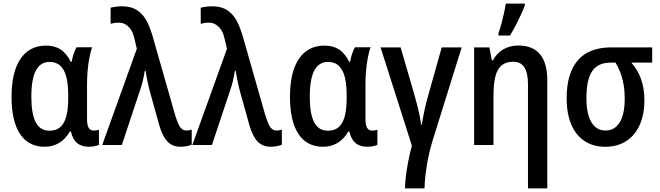

<svg xmlns="http://www.w3.org/2000/svg" viewBox="-20 -802 3649 1062"><path d="M226.6 9.8Q138.2 9.8 91.1 -60.5Q43.9 -130.9 43.9 -266.1Q43.9 -403.8 93.5 -476.8Q143.1 -549.8 235.4 -549.8Q281.7 -549.8 314.7 -528.8Q347.7 -507.8 371.6 -460H376.5Q378.9 -474.6 383.1 -489.5Q387.2 -504.4 392.6 -517.8Q397.9 -531.2 403.3 -540.5H489.3Q481.4 -517.1 474.9 -484.1Q468.3 -451.2 464.8 -412.8Q461.4 -374.5 461.4 -335V-143.6Q461.4 -110.4 470.5 -95Q479.5 -79.6 498.5 -79.6Q514.2 -79.6 527.3 -84.5V-1Q522.9 1.5 513.9 4.2Q504.9 6.8 493.9 8.3Q482.9 9.8 472.7 9.8Q431.2 9.8 406.7 -10.5Q382.3 -30.8 372.1 -74.7H366.7Q341.8 -32.2 306.6 -11.2Q271.5 9.8 226.6 9.8ZM254.4 -79.1Q279.8 -79.1 299.1 -89.1Q318.4 -99.1 330.1 -119.1Q344.2 -141.1 350.8 -177Q357.4 -212.9 357.4 -259.3V-271Q357.4 -326.7 349.6 -365Q341.8 -403.3 325.2 -424.3Q313.5 -442.4 294.9 -450.9Q276.4 -459.5 253.4 -459.5Q213.4 -459.5 188.5 -427.7Q170.9 -404.8 162.1 -364.5Q153.3 -324.2 153.3 -267.1Q153.3 -174.8 176.3 -128.9Q188.5 -103.5 207.8 -91.3Q227.1 -79.1 254.4 -79.1Z M979.5 9.8Q934.1 9.8 906.5 -19Q878.9 -47.9 861.8 -106.4L814 -277.8Q804.7 -309.6 797.1 -345.5Q789.6 -381.3 785.2 -410.6H780.8Q775.4 -377.4 769.5 -353.3Q763.7 -329.1 757.3 -311L653.8 0H545.4L736.8 -532.2L723.1 -590.3Q714.4 -629.4 694.8 -649.9Q683.6 -662.6 668.9 -669.7Q654.3 -676.8 635.7 -676.8Q613.8 -676.8 591.8 -670.4V-759.3Q607.4 -763.2 623 -765.1Q638.7 -767.1 653.8 -767.1Q687 -767.1 712.4 -758.3Q737.8 -749.5 757.8 -730Q777.3 -712.4 792.7 -683.1Q808.1 -653.8 821.3 -611.8L949.7 -162.1Q959 -133.3 966.8 -116.2Q974.6 -99.1 983.4 -91.3Q988.3 -85.9 995.4 -83Q1002.4 -80.1 1011.7 -80.1Q1028.3 -80.1 1040.5 -85.4V-2Q1033.2 1.5 1022.9 4.2Q1012.7 6.8 1001.5 8.3Q990.2 9.8 979.5 9.8Z M1478 9.8Q1432.6 9.8 1405 -19Q1377.4 -47.9 1360.4 -106.4L1312.5 -277.8Q1303.2 -309.6 1295.7 -345.5Q1288.1 -381.3 1283.7 -410.6H1279.3Q1273.9 -377.4 1268.1 -353.3Q1262.2 -329.1 1255.9 -311L1152.3 0H1043.9L1235.4 -532.2L1221.7 -590.3Q1212.9 -629.4 1193.4 -649.9Q1182.1 -662.6 1167.5 -669.7Q1152.8 -676.8 1134.3 -676.8Q1112.3 -676.8 1090.3 -670.4V-759.3Q1106 -763.2 1121.6 -765.1Q1137.2 -767.1 1152.3 -767.1Q1185.5 -767.1 1210.9 -758.3Q1236.3 -749.5 1256.3 -730Q1275.9 -712.4 1291.3 -683.1Q1306.6 -653.8 1319.8 -611.8L1448.2 -162.1Q1457.5 -133.3 1465.3 -116.2Q1473.1 -99.1 1481.9 -91.3Q1486.8 -85.9 1493.9 -83Q1501 -80.1 1510.3 -80.1Q1526.9 -80.1 1539.1 -85.4V-2Q1531.7 1.5 1521.5 4.2Q1511.2 6.8 1500 8.3Q1488.8 9.8 1478 9.8Z M1766.6 9.8Q1678.2 9.8 1631.1 -60.5Q1584 -130.9 1584 -266.1Q1584 -403.8 1633.5 -476.8Q1683.1 -549.8 1775.4 -549.8Q1821.8 -549.8 1854.7 -528.8Q1887.7 -507.8 1911.6 -460H1916.5Q1918.9 -474.6 1923.1 -489.5Q1927.2 -504.4 1932.6 -517.8Q1938 -531.2 1943.4 -540.5H2029.3Q2021.5 -517.1 2014.9 -484.1Q2008.3 -451.2 2004.9 -412.8Q2001.5 -374.5 2001.5 -335V-143.6Q2001.5 -110.4 2010.5 -95Q2019.5 -79.6 2038.6 -79.6Q2054.2 -79.6 2067.4 -84.5V-1Q2063 1.5 2054 4.2Q2044.9 6.8 2033.9 8.3Q2022.9 9.8 2012.7 9.8Q1971.2 9.8 1946.8 -10.5Q1922.4 -30.8 1912.1 -74.7H1906.7Q1881.8 -32.2 1846.7 -11.2Q1811.5 9.8 1766.6 9.8ZM1794.4 -79.1Q1819.8 -79.1 1839.1 -89.1Q1858.4 -99.1 1870.1 -119.1Q1884.3 -141.1 1890.9 -177Q1897.5 -212.9 1897.5 -259.3V-271Q1897.5 -326.7 1889.6 -365Q1881.8 -403.3 1865.2 -424.3Q1853.5 -442.4 1835 -450.9Q1816.4 -459.5 1793.5 -459.5Q1753.4 -459.5 1728.5 -427.7Q1710.9 -404.8 1702.1 -364.5Q1693.4 -324.2 1693.4 -267.1Q1693.4 -174.8 1716.3 -128.9Q1728.5 -103.5 1747.8 -91.3Q1767.1 -79.1 1794.4 -79.1Z M2220.2 240.2Q2220.2 211.9 2225.1 172.1Q2230 132.3 2238.5 88.4Q2247.1 44.4 2258.3 3.9L2085 -540H2195.8L2269 -288.6Q2279.3 -252 2286.4 -225.1Q2293.5 -198.2 2299.1 -172.4Q2304.7 -146.5 2309.6 -111.8H2313Q2319.3 -151.4 2327.1 -188.5Q2335 -225.6 2345.7 -263.7L2423.3 -540H2533.7L2370.6 -17.1Q2357.9 25.4 2348.6 70.6Q2339.4 115.7 2334.2 159.2Q2329.1 202.6 2328.1 240.2Z M2900.4 240.2V-335.4Q2900.4 -397.9 2880.6 -429.2Q2860.8 -460.4 2818.8 -460.4Q2787.6 -460.4 2766.1 -448.2Q2744.6 -436 2731.4 -410.2Q2720.2 -387.7 2714.8 -353Q2709.5 -318.4 2709.5 -270.5V0H2602.5V-540H2687L2700.2 -468.8H2707Q2727.5 -508.8 2764.6 -529.5Q2801.8 -550.3 2846.2 -550.3Q2927.2 -550.3 2967.3 -501.5Q3007.3 -452.6 3007.3 -356.4V240.2ZM2737.3 -605.5V-618.2Q2745.1 -640.1 2752.9 -668.9Q2760.7 -697.8 2767.3 -727.5Q2773.9 -757.3 2777.8 -782.2H2882.8V-771.5Q2874.5 -748.5 2861.6 -720.7Q2848.6 -692.9 2833.5 -663.6Q2818.4 -634.3 2800.8 -605.5Z M3327.6 9.8Q3261.7 9.8 3213.9 -21.5Q3166 -52.7 3140.1 -112.8Q3114.3 -172.9 3114.3 -259.3Q3114.3 -396.5 3176 -468.3Q3237.8 -540 3362.3 -540H3587.4V-455.6H3472.2Q3508.8 -414.1 3526.6 -362.3Q3544.4 -310.5 3544.4 -247.1Q3544.4 -170.4 3518.8 -112.1Q3493.2 -53.7 3444.3 -22Q3395.5 9.8 3327.6 9.8ZM3329.1 -80.1Q3349.1 -80.1 3366.2 -87.4Q3383.3 -94.7 3395.5 -109.4Q3415.5 -129.9 3425.5 -167.5Q3435.5 -205.1 3435.5 -256.3Q3435.5 -293.9 3430.7 -326.2Q3425.8 -358.4 3416 -387.2Q3405.3 -420.4 3384.3 -455.6H3358.9Q3329.1 -455.6 3305.9 -447.5Q3282.7 -439.5 3266.1 -421.9Q3244.1 -398.4 3233.9 -357.4Q3223.6 -316.4 3223.6 -261.2Q3223.6 -213.4 3231.2 -179Q3238.8 -144.5 3253.4 -122.1Q3267.1 -101.1 3286.1 -90.6Q3305.2 -80.1 3329.1 -80.1Z"/></svg>

Font: Open Sans
Style: Regular
Weight: 600
Width: 3
Foundry: Ascender Corporation
Version: Version 1.000